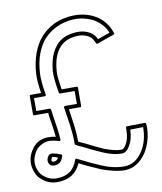

<svg xmlns="http://www.w3.org/2000/svg" viewBox="-76 -707 660 780"><g transform="rotate(-10 254.0 -317.5)"><path d="M356.4 -515.1Q352.1 -513.7 350.6 -517.6Q346.2 -528.3 340.3 -536.6Q334.5 -544.9 326.2 -549.8Q316.4 -555.2 304.4 -558.1Q292.5 -561 279.8 -560.1Q231.4 -557.6 206.1 -528.3Q177.7 -496.6 173.3 -434.1Q171.9 -420.9 174.1 -400.9Q176.3 -380.9 180.2 -357.4H241.7Q246.6 -357.4 246.6 -352.5V-277.8Q246.6 -272.9 241.7 -272.9H195.3Q200.7 -238.3 205.1 -203.6Q209.5 -168.9 209.5 -137.2V-136.7Q214.8 -133.8 221.2 -130.9Q227.5 -127.9 235.8 -124.5Q254.9 -114.7 271.2 -106.7Q287.6 -98.6 307.6 -89.8Q326.2 -83 343.5 -78.4Q360.8 -73.7 376 -73.7Q386.2 -73.7 395.5 -88.9Q410.6 -111.8 410.6 -149.4V-158.7Q410.6 -163.6 415.5 -163.6L488.8 -164.6Q492.7 -164.6 493.7 -160.6Q494.6 -155.3 494.9 -152.6Q495.1 -149.9 495.1 -149.4Q495.1 -119.6 487.5 -93Q480 -66.4 466.3 -44.4Q449.2 -18.6 426.8 -4.2Q404.3 10.3 377.4 10.7H375.5Q355 10.7 329.3 4.6Q303.7 -1.5 281.7 -9.8Q259.8 -19.5 237.8 -29.3Q215.8 -39.1 195.3 -49.8Q168.9 10.7 98.6 10.7Q81.1 10.7 65.2 4.9Q49.3 -1 36.6 -12.2Q20 -24.9 13.2 -43.5Q9.3 -51.8 7.1 -61.8Q4.9 -71.8 4.9 -81.5Q4.9 -118.2 31.2 -148.9Q54.7 -175.3 92.8 -175.3Q108.4 -175.3 123.5 -171.9Q122.1 -187.5 119.4 -204.8Q116.7 -222.2 114.3 -239.3V-238.8Q113.3 -242.7 113 -246.6Q112.8 -250.5 111.8 -254.4Q110.8 -260.7 110.4 -266.1Q110.4 -267.1 110.4 -269Q110.4 -271 109.9 -272.9H52.7Q47.9 -272.9 47.9 -277.8V-352.5Q47.9 -357.4 52.7 -357.4H95.2Q91.3 -384.8 89.8 -404.8Q88.4 -424.8 89.4 -439.5Q92.3 -483.9 105.7 -520.8Q119.1 -557.6 143.1 -585Q168 -612.3 201.2 -627.4Q234.4 -642.6 276.4 -644.5Q329.1 -646 369.1 -622.6Q412.6 -597.2 429.7 -545.4Q431.2 -541.5 426.3 -539.6ZM98.6 -73.7Q110.8 -73.7 117.7 -86.9Q107.9 -90.8 102.8 -92.3Q97.7 -93.8 95.2 -93.8Q89.4 -86.4 89.4 -81.5Q89.4 -78.1 89.8 -77.6Q90.3 -76.7 91.3 -75.7Q93.3 -73.7 98.6 -73.7ZM98.6 -58.1Q87.4 -58.1 81.1 -63.5Q77.6 -66.9 75.7 -71.3Q73.7 -75.2 73.7 -81.5Q73.7 -92.8 83 -103.5Q91.8 -113.8 132.8 -97.2Q136.7 -95.7 135.7 -91.3Q126.5 -58.1 98.6 -58.1ZM479.5 -148.9V-149.4V-150.4Q479.5 -150.9 479.2 -151.4Q479 -151.9 479 -152.8L483.9 -148.9ZM426.3 -147.9H421.4L426.3 -152.8V-149.4ZM411.6 -550.3Q404.8 -568.4 391.8 -583Q378.9 -597.7 361.3 -608.9Q343.3 -618.7 321.8 -624.3Q300.3 -629.9 276.9 -628.9Q239.3 -627 208.3 -612.8Q177.2 -598.6 154.3 -574.2Q109.9 -523.4 105 -438.5Q102.5 -408.2 112.8 -347.7Q113.3 -345.2 111.8 -343.5Q110.4 -341.8 107.9 -341.8H63.5V-288.6H118.7Q122.6 -288.6 123.5 -284.7Q124.5 -277.8 125.5 -271Q126.5 -264.2 127.4 -257.3Q131.3 -231.4 135 -206.3Q138.7 -181.2 140.1 -157.7Q140.1 -155.3 138.2 -153.3Q136.2 -151.4 133.8 -152.3Q110.4 -159.7 92.8 -159.7Q78.6 -159.7 65.4 -153.3Q52.2 -147 43.5 -138.7Q32.2 -125.5 26.4 -110.8Q20.5 -96.2 20.5 -81.5Q20.5 -64.5 27.3 -49.8Q32.7 -34.7 45.9 -24.4Q68.4 -4.9 98.6 -4.9Q164.6 -4.9 184.6 -66.4Q185.5 -68.8 187.5 -69.6Q189.5 -70.3 191.4 -69.3L201.2 -64.5Q223.1 -53.2 243.9 -43.5Q264.6 -33.7 288.1 -23.9Q333.5 -4.9 375.5 -4.9H377.4Q424.3 -5.9 453.6 -52.2Q479.5 -91.8 479.5 -148.9Q466.3 -148.9 452.9 -148.4Q439.5 -147.9 426.3 -147.9Q425.8 -108.9 408.2 -81.1H408.7Q394.5 -58.1 375.5 -58.1Q342.3 -58.1 301.3 -75.7Q280.8 -84.5 261.2 -93.8Q241.7 -103 222.7 -112.8H223.1Q216.3 -115.2 211.2 -117.7Q206.1 -120.1 202.1 -122.6H202.6L196.8 -125.5Q193.8 -126.5 193.8 -129.9V-137.2Q193.8 -169.9 188.7 -207.3Q183.6 -244.6 177.2 -282.7Q176.8 -285.2 178.2 -286.9Q179.7 -288.6 182.1 -288.6H231V-341.8H171.4Q167.5 -341.8 166.5 -345.7Q162.1 -371.6 159.4 -395Q156.7 -418.5 157.7 -435.5Q160.2 -468.3 169.4 -494.6Q178.7 -521 194.8 -539.1H194.3Q224.1 -573.2 279.3 -575.7Q311 -577.1 334 -563.5Q352.5 -552.2 361.3 -532.7Z"/></g></svg>

Font: Fibel Sued Kontur LRS
Style: Regular
Weight: 400
Designer: Peter Wiegel
Foundry: Peter Wiegel
Version: Version 000.000